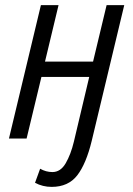

<svg xmlns="http://www.w3.org/2000/svg" viewBox="-20 -542 522 751"><path d="M182 189Q147 189 117 173L137 118Q160 131 185 131Q217 131 237 96.5Q257 62 269 12L329 -241H142L84 0H15L140 -522H209L156 -301H344L397 -522H466L339 8Q317 99 282 144Q247 189 182 189Z"/></svg>

Font: Ubuntu Sans Condensed
Style: Italic
Weight: 400
Width: 3
Italic angle: -13.5°
Designer: Dalton Maag Ltd
Foundry: Dalton Maag Ltd
Version: Version 1.006; ttfautohint (v1.8.4.7-5d5b)